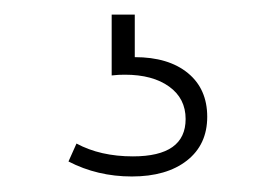

<svg xmlns="http://www.w3.org/2000/svg" viewBox="-20 -20 367 256"><path d="M256.3 135.7Q256.3 172.9 229.2 194.1Q202.1 215.3 155.8 215.3Q109.9 215.3 71.3 195.3L82 171.4Q113.8 188.5 157.2 188.5Q227.5 188.5 227.5 138.7Q227.5 111.3 205.6 95.5Q183.6 79.6 146.5 79.6Q142.6 79.6 137.9 79.8Q133.3 80.1 128.9 80.6V-0.5H159.7V56.2Q204.6 56.2 230.5 77.4Q256.3 98.6 256.3 135.7Z"/></svg>

Font: Estedad-FD ExtraLight
Style: Regular
Weight: 200
Designer: Amin Abedi
Version: Version 7.3